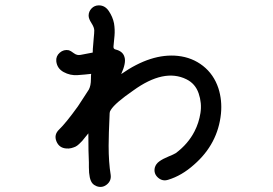

<svg xmlns="http://www.w3.org/2000/svg" viewBox="-20 -663 1040 731"><path d="M811.5 -327.1Q826.2 -281.2 821.3 -230.5Q809.6 -115.2 718.8 -36.1Q671.9 5.9 620.1 21.5Q598.6 28.3 581.5 13.2Q564.5 -2 569.3 -24.4Q573.2 -39.1 586.9 -48.8Q600.6 -58.6 621.1 -66.9Q641.6 -75.2 649.4 -80.1Q696.3 -115.2 720.7 -163.1Q737.3 -195.3 743.2 -232.9Q749 -270.5 736.3 -307.6Q723.6 -344.7 689.5 -361.3Q604.5 -403.3 487.3 -318.4Q418 -270.5 402.3 -245.1Q397.5 -238.3 397.5 -232.4Q393.6 -148.4 393.6 -108.4Q393.6 -44.9 401.4 2.9Q404.3 25.4 386.7 39.6Q369.1 53.7 347.7 45.9Q337.9 42 332 35.2Q318.4 19.5 318.4 -26.4Q318.4 -43.9 318.4 -44.9Q316.4 -81.1 316.4 -155.3Q313.5 -152.3 305.2 -141.6Q296.9 -130.9 293 -126.5Q289.1 -122.1 281.2 -114.7Q273.4 -107.4 267.1 -104.5Q260.7 -101.6 251.5 -99.1Q242.2 -96.7 232.4 -97.7Q205.1 -99.6 194.8 -125Q184.6 -150.4 205.1 -169.9Q231.4 -195.3 276.4 -257.8Q281.2 -265.6 295.9 -287.6Q310.5 -309.6 318.4 -322.3Q322.3 -330.1 324.2 -339.4Q326.2 -348.6 326.2 -362.8Q326.2 -377 327.1 -381.8Q303.7 -378.9 275.4 -377Q247.1 -375 222.2 -388.7Q197.3 -402.3 194.3 -429.7Q192.4 -449.2 207.5 -462.4Q222.7 -475.6 242.2 -471.7Q249 -469.7 261.2 -460.4Q273.4 -451.2 287.1 -454.1L333 -462.9Q333 -475.6 335 -495.1Q335 -500 336.9 -518.6Q338.9 -537.1 338.9 -546.9Q338.9 -558.6 328.1 -575.2Q317.4 -591.8 317.4 -603.5Q317.4 -619.1 328.6 -630.9Q339.8 -642.6 356.4 -642.6Q379.9 -642.6 394.5 -620.6Q409.2 -598.6 414.1 -574.2Q418 -549.8 416 -527.3L412.1 -486.3Q411.1 -476.6 419.9 -474.6Q448.2 -467.8 454.1 -445.3Q460.9 -423.8 441.4 -380.9Q555.7 -460.9 657.2 -450.2Q711.9 -444.3 752.9 -412.1Q793.9 -379.9 811.5 -327.1Z"/></svg>

Font: irohamaru Regular
Style: Regular
Weight: 400
Designer: [Source Han Sans]
Ryoko NISHIZUKA  (kana & ideographs); Paul D. Hunt (Latin, Greek & Cyrillic); Wenlong ZHANG  (bopomofo
Version: Version 1.00